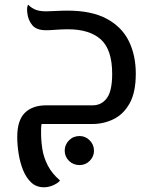

<svg xmlns="http://www.w3.org/2000/svg" viewBox="-20 -525 649 813"><path d="M166 268Q134 268 112.5 248Q91 228 78 196Q65 164 59 126.5Q53 89 53 55Q53 -15 85 -47Q117 -79 176 -79H372Q410 -79 432.5 -109.5Q455 -140 455 -212Q455 -315 407 -358Q359 -401 268 -401Q241 -401 217 -399Q193 -397 175 -397Q135 -397 117.5 -417.5Q100 -438 96 -467Q92 -498 100 -505Q108 -495 126 -486Q144 -477 176 -477Q190 -477 215.5 -478.5Q241 -480 266 -480Q368 -480 432 -445.5Q496 -411 525.5 -351Q555 -291 555 -213Q555 -134 529 -87.5Q503 -41 461 -20.5Q419 0 372 0H156Q154 12 154 22Q154 32 154 40Q154 72 159.5 107Q165 142 182.5 176Q200 210 234 239Q229 248 208.5 258Q188 268 166 268ZM317 174Q290 174 272 156Q254 138 254 113Q254 88 272 69.5Q290 51 317 51Q342 51 360 69.5Q378 88 378 113Q378 138 360 156Q342 174 317 174Z"/></svg>

Font: El Messiri Medium
Style: Regular
Weight: 500
Designer: Mohamed Gaber
Foundry: Kief Type Foundry
Version: Version 2.020; ttfautohint (v1.8.3)